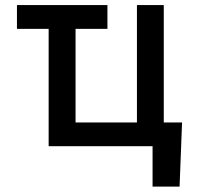

<svg xmlns="http://www.w3.org/2000/svg" viewBox="-20 -565 764 742"><path d="M395.2 -545.5V-453.5H45.5V-545.5ZM683.6 -91.6 674 156.2H569.6V0H536.2V-91.6ZM612.9 -545.5V0H168V-545.5H272V-91.6H509.2V-545.5Z"/></svg>

Font: InterMG Medium
Style: Regular
Weight: 500
Designer: Rasmus Andersson
Foundry: rsms
Version: Version 3.019;December 26, 2023;FontCreator 15.0.0.2955 64-b